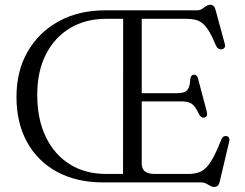

<svg xmlns="http://www.w3.org/2000/svg" viewBox="-20 -742 996 781"><path d="M407.5 -700H781.5Q793.5 -700 802 -705.8Q810.5 -711.5 818.2 -717Q826 -722.5 834.5 -722.5Q844 -722.5 849 -717.5Q854 -712.5 857 -701L894.5 -563Q897 -554 893.5 -548.5Q890 -543 882.5 -541.5Q875.5 -540 869.2 -543.5Q863 -547 858.5 -556.5Q843.5 -593 830.2 -614.8Q817 -636.5 803.2 -647.5Q789.5 -658.5 773.2 -662Q757 -665.5 736 -665.5H556.5V-77Q556.5 -56 569 -45.2Q581.5 -34.5 610 -34.5H747Q776.5 -34.5 797.5 -44.5Q818.5 -54.5 837.8 -84.8Q857 -115 880.5 -175Q884 -183 889 -186.2Q894 -189.5 900.5 -188.5Q908.5 -187.5 911.5 -181.5Q914.5 -175.5 912 -165L874 -4Q871.5 7.5 866 13Q860.5 18.5 851 18.5Q842.5 18.5 834.8 13.8Q827 9 818.2 4.5Q809.5 0 797.5 0H399.5Q291.5 0 212.2 -43Q133 -86 90 -164Q47 -242 47 -348Q47 -453 92.5 -532Q138 -611 219.2 -655.5Q300.5 -700 407.5 -700ZM131.5 -356.5Q131.5 -256 167 -183.8Q202.5 -111.5 265.2 -73Q328 -34.5 410.5 -34.5H480.5L481 -665.5H411.5Q328.5 -665.5 265.2 -627.8Q202 -590 166.8 -521Q131.5 -452 131.5 -356.5ZM525.5 -363H699.5Q720 -363 731.2 -368Q742.5 -373 747.5 -385Q752.5 -397 754 -418Q755.5 -436.5 767.5 -438Q781 -440 785.5 -422.5L821.5 -286.5Q826 -268 812 -264Q799 -260.5 790.5 -276Q780.5 -297 771.2 -308.8Q762 -320.5 749.8 -325Q737.5 -329.5 718.5 -329.5H525.5Z"/></svg>

Font: Fraunces 48pt Soft Wonky Light
Style: Regular
Weight: 300
Version: Version 1.000;[b76b70a41]